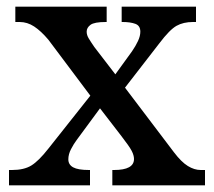

<svg xmlns="http://www.w3.org/2000/svg" viewBox="-20 -556 641 576"><path d="M7 0V-46H16Q52 -46 74 -59.5Q96 -73 125 -110L251 -269L125 -437Q103 -463 82.5 -476.5Q62 -490 39 -490H26V-536H300V-490H297Q263 -490 251.5 -481.5Q240 -473 240 -461Q240 -451 246 -441Q252 -431 263 -415L326 -333L376 -402Q387 -418 394 -433Q401 -448 401 -461Q401 -479 386 -484.5Q371 -490 348 -490H345V-536H568V-490H559Q530 -490 509.5 -478.5Q489 -467 458 -426L355 -293L502 -99Q524 -70 543.5 -58Q563 -46 582 -46H595V0H317V-46H322Q382 -46 382 -79Q382 -90 375 -103.5Q368 -117 344 -148L280 -231L210 -136Q201 -124 193 -108.5Q185 -93 185 -78Q185 -62 199.5 -54Q214 -46 247 -46H250V0Z"/></svg>

Font: Noto Nastaliq Urdu Medium
Style: Regular
Weight: 500
Designer: Monotype Design Team (Patrick Giasson: type design, Kamal Mansour: OpenType code, Glenda Bellarosa). Updated by Simon Co
Foundry: Monotype Imaging Inc., Simon Cozens
Version: Version 3.007